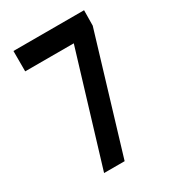

<svg xmlns="http://www.w3.org/2000/svg" viewBox="-172 -795 801 890"><g transform="rotate(-30 229.0 -350.0)"><path d="M418 -700 417 -618 231 0H121L300 -591H40V-700Z"/></g></svg>

Font: Kulim Park SemiBold
Style: Regular
Weight: 600
Designer: Noponies / Dale Sattler
Foundry: Noponies
Version: Version 1.000; ttfautohint (v1.8.3)